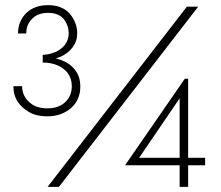

<svg xmlns="http://www.w3.org/2000/svg" viewBox="-20 -726 860 746"><path d="M706 -700 165 0H209L750 -700ZM146 -513V-491Q177 -491 214 -505Q244 -518 262 -542Q280 -566 280 -596Q280 -638 251 -673Q221 -706 167 -706Q114 -706 83 -676Q50 -644 50 -596H82Q82 -632 106 -654Q128 -676 167 -676Q206 -676 227 -653Q247 -627 247 -596Q247 -573 233 -553Q221 -536 196 -524Q168 -513 146 -513ZM164 -274Q218 -274 256 -306Q292 -338 292 -389Q292 -430 271 -455Q252 -480 217 -493Q183 -505 146 -505V-483Q174 -483 199 -474Q225 -464 242 -444Q259 -421 259 -392Q259 -353 233 -329Q208 -305 164 -305Q118 -305 93 -330Q66 -354 66 -391H32Q32 -357 48 -332Q64 -307 94 -290Q122 -274 164 -274ZM777 -113H698H691H494L466 -84H777ZM711 0V-420H698L466 -84H501L678 -344V-102V-98V0Z"/></svg>

Font: NM-font
Style: Light
Weight: 500
Designer: ""
Foundry: ""
Version: ""